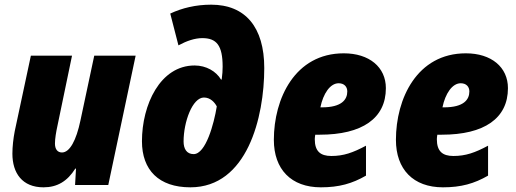

<svg xmlns="http://www.w3.org/2000/svg" viewBox="-20 -791 2206 821"><path d="M166 10C225 10 268 -16 302 -70H305L301 0H443L560 -553H383L324 -276C306 -190 278 -139 245 -139C226 -139 215 -153 215 -177C215 -198 220 -227 225 -250L288 -553H112L43 -230C37 -199 33 -164 33 -134C33 -51 75 10 166 10Z M794 10C1037 10 1110 -289 1110 -500C1110 -675 1029 -771 883 -771C818 -771 759 -757 708 -733L743 -597C778 -616 813 -628 845 -628C906 -628 932 -597 932 -506C932 -491 931 -472 928 -451H925C904 -486 862 -511 812 -511C665 -511 587 -343 587 -187C587 -64 659 10 794 10ZM808 -132C778 -132 765 -155 765 -186C765 -270 803 -374 852 -374C880 -374 898 -353 907 -336C895 -262 860 -132 808 -132Z M1352 10C1430 10 1486 -6 1545 -40V-168C1489 -138 1449 -124 1397 -124C1350 -124 1326 -144 1326 -196C1326 -202 1327 -208 1328 -215H1347C1529 -215 1630 -285 1630 -414C1630 -504 1559 -563 1450 -563C1241 -563 1151 -369 1151 -193C1151 -67 1225 10 1352 10ZM1350 -332C1362 -391 1392 -435 1428 -435C1452 -435 1465 -420 1465 -400C1465 -365 1441 -332 1357 -332Z M1874 10C1952 10 2008 -6 2067 -40V-168C2011 -138 1971 -124 1919 -124C1872 -124 1848 -144 1848 -196C1848 -202 1849 -208 1850 -215H1869C2051 -215 2152 -285 2152 -414C2152 -504 2081 -563 1972 -563C1763 -563 1673 -369 1673 -193C1673 -67 1747 10 1874 10ZM1872 -332C1884 -391 1914 -435 1950 -435C1974 -435 1987 -420 1987 -400C1987 -365 1963 -332 1879 -332Z"/></svg>

Font: Noto Sans UI SemiCondensed Black
Style: Italic
Weight: 900
Width: 4
Italic angle: -372°
Designer: Monotype Design Team
Foundry: Monotype Imaging Inc.
Version: Version 1.901